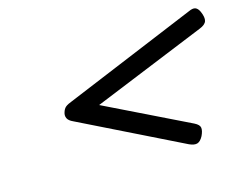

<svg xmlns="http://www.w3.org/2000/svg" viewBox="-77 -822 937 744"><g transform="rotate(-15 391.5 -450.0)"><path d="M598 -201 188 -403Q170 -411 165 -422Q160 -433 164 -445Q168 -459 176.5 -466Q185 -473 204 -480L731 -699Q748 -707 758 -703.5Q768 -700 775 -685Q786 -660 781.5 -646Q777 -632 754 -623L301 -438L639 -273Q659 -263 660.5 -250.5Q662 -238 653 -219Q643 -200 630.5 -196Q618 -192 598 -201Z"/></g></svg>

Font: Playwrite CZ
Style: Regular
Weight: 400
Designer: Veronika Burian, José Scaglione
Foundry: TypeTogether
Version: Version 1.002